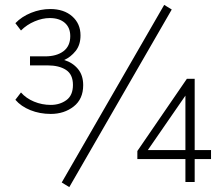

<svg xmlns="http://www.w3.org/2000/svg" viewBox="-20 -746 917 787"><path d="M188 -279Q143 -279 104.5 -294.5Q66 -310 43 -337L66 -367Q87 -343 119.5 -329.5Q152 -316 188 -316Q225 -316 252 -335.5Q279 -355 279 -398Q279 -441 250.5 -459.5Q222 -478 175 -478H103V-515H165Q212 -515 240 -536Q268 -557 268 -598Q268 -633 245.5 -652.5Q223 -672 184 -672Q154 -672 122 -658.5Q90 -645 66 -621L43 -651Q69 -678 107.5 -693.5Q146 -709 186 -709Q242 -709 276 -679Q310 -649 310 -601Q310 -562 290 -537Q270 -512 243 -500Q277 -490 299 -464Q321 -438 321 -397Q321 -340 282 -309.5Q243 -279 188 -279ZM264 21 233 2 653 -726 684 -707ZM740 0V-94H543V-127L746 -423H778V-131H845V-94H778V0ZM740 -131V-354L586 -131Z"/></svg>

Font: Nunito Sans ExtraLight
Style: Regular
Weight: 200
Designer: Vernon Adams
Foundry: Vernon Adams
Version: Version 3.006; ttfautohint (v1.8.3)